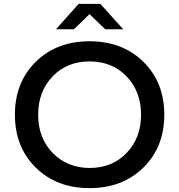

<svg xmlns="http://www.w3.org/2000/svg" viewBox="-20 -946 925 991"><path d="M57 -354Q57 -521 164.5 -627Q272 -733 442 -733Q612 -733 720 -627Q828 -521 828 -354Q828 -187 720 -81Q612 25 442 25Q272 25 164.5 -81Q57 -187 57 -354ZM177 -354Q177 -234 251.5 -157Q326 -80 442 -79Q559 -79 633.5 -156.5Q708 -234 708 -354Q708 -474 633.5 -551.5Q559 -629 442 -629Q326 -629 251.5 -551.5Q177 -474 177 -354ZM362 -795H269L386 -926H498L616 -795H523L442 -873Z"/></svg>

Font: Metropolitano Medium
Style: Regular
Weight: 500
Designer: Fonts by Alex Slobzheninov & Chris M. Simpson / Changes by Cristiano Sobral
Foundry: Fonts by Alex Slobzheninov & Chris M. Simpson / Changes by Cristiano Sobral
Version: Version 1.00;August 30, 2020;FontCreator 13.0.0.2681 64-bit